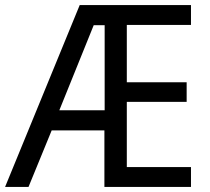

<svg xmlns="http://www.w3.org/2000/svg" viewBox="-21 -734 825 754"><path d="M729 0H389V-222H182L91 0H-1L292 -714H729V-636H477V-411H712V-334H477V-78H729ZM212 -301H390V-635H347Z"/></svg>

Font: Noto Sans Myanmar SemiCondensed
Style: Regular
Weight: 400
Width: 4
Designer: Monotype Design Team
Foundry: Monotype Imaging Inc.
Version: Version 2.107; ttfautohint (v1.8.4.7-5d5b)